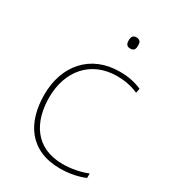

<svg xmlns="http://www.w3.org/2000/svg" viewBox="-178 -910 829 924"><g transform="rotate(30 236.0 -448.5)"><path d="M305 -814C285 -814 280 -799 280 -783C280 -766 285 -752 305 -752C329 -752 332 -766 332 -783C332 -799 329 -814 305 -814ZM302 -83C357 -83 405 -95 438 -109V-134C399 -118 350 -108 302 -108C150 -108 86 -218 86 -354C86 -502 175 -606 319 -606C357 -606 397 -600 437 -582L442 -607C405 -623 367 -631 319 -631C157 -631 59 -515 59 -354C59 -199 133 -83 302 -83Z"/></g></svg>

Font: Noto Sans Kannada UI Thin
Style: Regular
Weight: 100
Designer: Jelle Bosma - Monotype Design Team
Foundry: Monotype Imaging Inc.
Version: Version 2.005